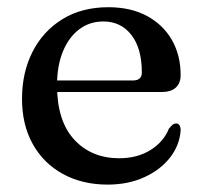

<svg xmlns="http://www.w3.org/2000/svg" viewBox="-20 -500 560 532"><path d="M480.5 -292Q480.5 -269.5 467 -257.2Q453.5 -245 427.5 -245H108V-277H348Q373 -277 373 -299Q373 -366 344 -403.2Q315 -440.5 266.5 -440.5Q228.5 -440.5 199.8 -419Q171 -397.5 154.5 -357.8Q138 -318 138 -264Q138 -164.5 185.8 -113Q233.5 -61.5 310.5 -61.5Q360 -61.5 396.5 -84Q433 -106.5 448 -143.5Q454.5 -151.5 458.8 -154.8Q463 -158 468 -158Q474.5 -158 477.8 -152Q481 -146 480.5 -138Q477.5 -97 450.8 -63Q424 -29 379.5 -8.8Q335 11.5 278 11.5Q208 11.5 154.2 -18Q100.5 -47.5 70.8 -100.8Q41 -154 41 -226Q41 -299 70 -356.2Q99 -413.5 152.8 -446.8Q206.5 -480 280.5 -480Q342 -480 386.8 -456Q431.5 -432 456 -389.8Q480.5 -347.5 480.5 -292Z"/></svg>

Font: Fraunces
Style: Regular
Weight: 400
Version: Version 1.000;[b76b70a41]